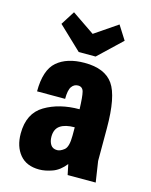

<svg xmlns="http://www.w3.org/2000/svg" viewBox="-118 -858 742 945"><g transform="rotate(15 252.5 -386.0)"><path d="M65 -359H208Q208 -404 220.5 -421.5Q233 -439 253 -439Q276 -439 282 -415.5Q288 -392 290 -328Q187 -328 114 -284.5Q41 -241 41 -138Q41 -72 75 -31Q109 10 174 10Q205 10 241 -3Q277 -16 306 -53L317 0H460L444 -106V-272Q444 -434 401.5 -494.5Q359 -555 256 -555Q166 -555 115.5 -511.5Q65 -468 65 -359ZM290 -236V-193Q290 -136 270.5 -120.5Q251 -105 235 -105Q212 -105 201.5 -121.5Q191 -138 191 -162Q191 -201 216.5 -218.5Q242 -236 290 -236ZM299 -599 417 -711 372 -782 256 -703 140 -782 95 -711 213 -599Z"/></g></svg>

Font: Secuela Black
Style: Regular
Weight: 900
Designer: Fernando Haro
Foundry: deFharo
Version: Version 1.704